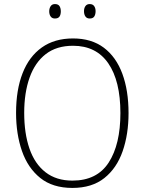

<svg xmlns="http://www.w3.org/2000/svg" viewBox="-20 -914 711 944"><path d="M612 -358Q612 -254 583 -170.5Q554 -87 493 -38.5Q432 10 336 10Q239 10 178 -39Q117 -88 88 -171.5Q59 -255 59 -359Q59 -472 91 -554Q123 -636 185.5 -680.5Q248 -725 339 -725Q430 -725 490.5 -679.5Q551 -634 581.5 -551.5Q612 -469 612 -358ZM99 -359Q99 -258 125 -183Q151 -108 204 -67Q257 -26 336 -26Q457 -26 514.5 -115Q572 -204 572 -358Q572 -516 512.5 -602.5Q453 -689 339 -689Q258 -689 205 -648Q152 -607 125.5 -532.5Q99 -458 99 -359ZM222 -858Q222 -873 229 -883.5Q236 -894 250 -894Q266 -894 272.5 -884Q279 -874 279 -858Q279 -842 272.5 -832.5Q266 -823 250 -823Q236 -823 229 -833Q222 -843 222 -858ZM393 -859Q393 -874 400 -884Q407 -894 421 -894Q436 -894 443 -884Q450 -874 450 -859Q450 -843 443.5 -833Q437 -823 421 -823Q407 -823 400 -833Q393 -843 393 -859Z"/></svg>

Font: Noto Sans Gujarati SemiCondensed ExtraLight
Style: Regular
Weight: 200
Width: 4
Designer: Jelle Bosma - Monotype Design Team, Universal Thirst
Foundry: Monotype Imaging Inc.
Version: Version 2.106; ttfautohint (v1.8.4.7-5d5b)